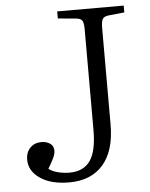

<svg xmlns="http://www.w3.org/2000/svg" viewBox="-52 -753 633 811"><g transform="rotate(-5 264.5 -348.0)"><path d="M209 14Q132 14 86 -17.5Q40 -49 40 -97Q40 -128 58.5 -147Q77 -166 106 -166Q128 -166 143 -155.5Q158 -145 158 -125Q158 -111 149.5 -93.5Q141 -76 126 -51Q141 -39 165 -33Q189 -27 214 -27Q273 -27 301.5 -67.5Q330 -108 330 -197V-626Q330 -651 324 -661Q318 -671 298 -673L221 -680V-710H503V-681L435 -674Q417 -672 410.5 -662Q404 -652 404 -623V-215Q404 -103 353 -44.5Q302 14 209 14Z"/></g></svg>

Font: Literata 36pt Light
Style: Regular
Weight: 300
Designer: Latin by Veronika Burian and Jose Scaglione. Greek by Irene Vlachou. Cyrillic by Vera Evstafieva.
Foundry: TypeTogether
Version: Version 3.002